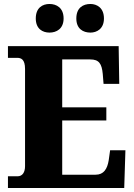

<svg xmlns="http://www.w3.org/2000/svg" viewBox="-20 -946 674 966"><path d="M435 -782C467 -782 503 -801 503 -853C503 -907 467 -926 435 -926C398 -926 364 -907 364 -853C364 -801 398 -782 435 -782ZM229 -782C264 -782 300 -801 300 -853C300 -907 264 -926 229 -926C194 -926 160 -907 160 -853C160 -801 194 -782 229 -782ZM20 0H605L611 -190H534L527 -140C520 -96 502 -67 461 -67H293V-340H515V-406H293V-647H434C478 -647 492 -626 497 -574L501 -524H580L577 -714H20V-655H66C86 -655 106 -648 106 -599V-110C106 -79 93 -59 68 -59H20Z"/></svg>

Font: Noto Serif Ethiopic SemiCondensed Black
Style: Regular
Weight: 900
Width: 4
Designer: Monotype Design Team
Foundry: Monotype Imaging Inc.
Version: Version 2.102